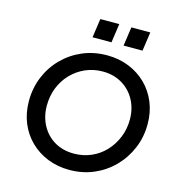

<svg xmlns="http://www.w3.org/2000/svg" viewBox="-136 -1091 1155 1225"><g transform="rotate(15 441.0 -478.5)"><path d="M432 12Q354 12 288 -14.5Q222 -41 173 -89Q124 -137 97 -202.5Q70 -268 70 -347Q70 -433 101 -507.5Q132 -582 187.5 -638Q243 -694 317 -725.5Q391 -757 478 -757Q556 -757 622 -730.5Q688 -704 737 -656Q786 -608 813 -542.5Q840 -477 840 -399Q840 -313 808.5 -238.5Q777 -164 721.5 -107.5Q666 -51 592 -19.5Q518 12 432 12ZM433 -96Q494 -96 547 -119Q600 -142 639 -183.5Q678 -225 700.5 -280Q723 -335 723 -398Q723 -470 692 -527Q661 -584 605.5 -617Q550 -650 478 -650Q416 -650 363 -626.5Q310 -603 270.5 -561.5Q231 -520 209.5 -465.5Q188 -411 188 -348Q188 -276 219 -218.5Q250 -161 305 -128.5Q360 -96 433 -96ZM357 -844 375 -969H500L482 -844ZM562 -844 580 -969H705L687 -844Z"/></g></svg>

Font: Plus Jakarta Sans SemiBold
Style: Italic
Weight: 600
Italic angle: -8°
Designer: Gumpita Rahayu
Foundry: Tokotype
Version: Version 2.071; ttfautohint (v1.8.4.7-5d5b);gftools[0.9.29]